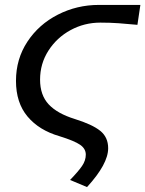

<svg xmlns="http://www.w3.org/2000/svg" viewBox="-20 -556 591 781"><path d="M329 73Q329 49 306 33Q283 17 222 -2Q139 -26 92 -82Q45 -138 45 -227Q45 -316 91.5 -386.5Q138 -457 215.5 -496.5Q293 -536 382 -536H551L539 -455Q497 -459 462.5 -461.5Q428 -464 388 -464Q323 -464 267 -433.5Q211 -403 177 -350Q143 -297 143 -232Q143 -169 178 -131.5Q213 -94 284 -72Q355 -50 387.5 -24Q420 2 420 47Q420 111 334 205L265 176Q298 142 313.5 119.5Q329 97 329 73Z"/></svg>

Font: Nebula Sans Medium
Style: Regular
Weight: 500
Italic angle: -9°
Designer: Paul D. Hunt for Adobe (as Source Sans)
Foundry: Nebula Entertainment & Broadcasting LLC
Version: Version 1.010